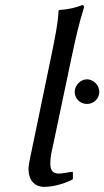

<svg xmlns="http://www.w3.org/2000/svg" viewBox="-20 -718 407 748"><path d="M176 -82C176 -107 182 -131 188 -158L260 -500C276 -575 288 -628 307 -688C308 -695 306 -698 300 -698C273 -688 252 -682 211 -679L208 -676C207 -633 192 -558 176 -482L111 -168C103 -130 91 -77 91 -61C91 -16 114 10 153 10C193 10 243 -7 264 -20V-46L262 -49C257 -48 253 -47 248 -47C206 -39 176 -34 176 -82ZM271 -360C271 -336 290 -313 319 -313C346 -313 367 -335 367 -360C367 -387 343 -409 319 -409C293 -409 271 -385 271 -360Z"/></svg>

Font: Libertinus Sans
Style: Italic
Weight: 400
Italic angle: -12°
Designer: Philipp H. Poll, Khaled Hosny
Foundry: Caleb Maclennan
Version: Version 7.050;RELEASE